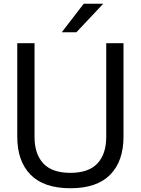

<svg xmlns="http://www.w3.org/2000/svg" viewBox="-20 -993 751 1023"><path d="M72 -264V-763H164V-264Q164 -172 211 -122Q258 -72 355 -72Q452 -72 499 -122Q546 -172 546 -264V-763H638V-264Q638 -134 567 -62Q496 10 355 10Q214 10 143 -62Q72 -134 72 -264ZM387 -821H309L426 -973H530Z"/></svg>

Font: Open Sauce One
Style: Regular
Weight: 400
Designer: Alfredo Marco Pradil
Foundry: Creative Sauce Fz LLC
Version: Version 1.477